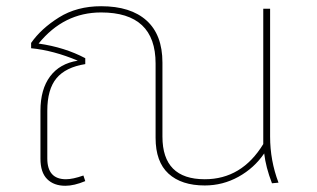

<svg xmlns="http://www.w3.org/2000/svg" viewBox="-20 -587 1018 617"><path d="M875 0 854 2Q834 -50 829 -94Q797 -47 746.5 -19Q696 9 638 9Q563 9 521.5 -29Q480 -67 480 -144V-383Q480 -547 305 -547Q185 -547 104 -447Q188 -435 254 -400V-381Q191 -371 161.5 -335.5Q132 -300 132 -231V-78Q132 -11 192 -11Q214 -11 248 -23L254 -5Q218 10 190 10Q153 10 131.5 -11.5Q110 -33 110 -77V-231Q110 -300 141 -341.5Q172 -383 230 -392Q152 -425 80 -432V-449Q112 -495 169.5 -531Q227 -567 305 -567Q400 -567 451 -521Q502 -475 502 -386V-148Q502 -11 638 -11Q757 -11 826 -124V-134V-559H848V-148Q848 -71 875 0Z"/></svg>

Font: FiraGO Thin
Style: Regular
Weight: 100
Designer: bBox Type
Foundry: bBox Type GmbH
Version: Version 1.001;PS 001.001;hotconv 1.0.88;makeotf.lib2.5.64775